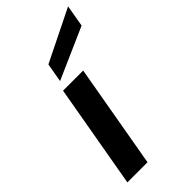

<svg xmlns="http://www.w3.org/2000/svg" viewBox="-235 -806 863 863"><g transform="rotate(-45 196.5 -374.0)"><path d="M22 0 109 -496H237L150 0ZM130 -536 146 -626 393 -748 375 -644Z"/></g></svg>

Font: DeepMind Sans
Style: Bold Italic
Weight: 700
Italic angle: -10°
Designer: Jonny Pinhorn / Modifications: Colophon Foundry
Foundry: Colophon Foundry
Version: Version 1.002; ttfautohint (v1.8.2)